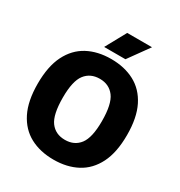

<svg xmlns="http://www.w3.org/2000/svg" viewBox="-218 -1099 1177 1257"><g transform="rotate(30 371.0 -470.0)"><path d="M371.5 10Q270 10 194.2 -30.5Q118.5 -71 76.2 -155Q34 -239 34 -370Q34 -501 76.2 -585Q118.5 -669 194.2 -709.5Q270 -750 371.5 -750Q472.5 -750 548.5 -709.5Q624.5 -669 666.8 -585Q709 -501 709 -370Q709 -239 666.8 -155Q624.5 -71 548.5 -30.5Q472.5 10 371.5 10ZM371.5 -139.5Q442.5 -139.5 481.8 -191Q521 -242.5 521 -366.5Q521 -495.5 481.5 -548Q442 -600.5 371.5 -600.5Q300.5 -600.5 261.2 -549.2Q222 -498 222 -373.5Q222 -244 261 -191.8Q300 -139.5 371.5 -139.5ZM290.5 -795 375.5 -950H563L451.5 -795Z"/></g></svg>

Font: Encode Sans SemiCondensed SemiCondensed ExtraBold
Style: Regular
Weight: 800
Width: 4
Designer: Multiple Designers
Foundry: Impallari Type
Version: Version 3.000; ttfautohint (v1.8.3) -l 8 -r 50 -G 200 -x 14 